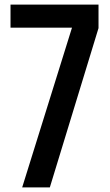

<svg xmlns="http://www.w3.org/2000/svg" viewBox="-20 -820 481 840"><path d="M77 0 295 -699H26V-800H411V-697L198 0Z"/></svg>

Font: Big Shoulders Text
Style: Bold
Weight: 700
Designer: Patric King
Foundry: XO Type Co
Version: Version 1.000; ttfautohint (v1.8.2)